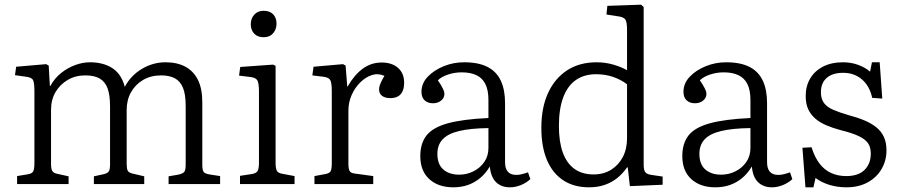

<svg xmlns="http://www.w3.org/2000/svg" viewBox="-20 -786 3842 820"><path d="M53 0V-34L101 -42Q116 -45 121.5 -53.5Q127 -62 127 -90V-396Q127 -429 122 -442Q117 -455 93 -458L44 -465L49 -501L177 -512L188 -506L193 -419H195Q214 -453 242 -475Q270 -497 302 -508.5Q334 -520 364 -520Q422 -520 460.5 -494.5Q499 -469 513 -415Q538 -463 585.5 -491.5Q633 -520 687 -520Q736 -520 771 -501.5Q806 -483 825 -445.5Q844 -408 844 -349V-83Q844 -59 850 -51.5Q856 -44 875 -41L920 -34V0H700V-33L741 -40Q760 -44 766.5 -51.5Q773 -59 773 -82V-333Q773 -383 761.5 -411Q750 -439 727 -451.5Q704 -464 668 -464Q624 -464 591 -444.5Q558 -425 539.5 -392Q521 -359 521 -317V-87Q521 -67 525 -58Q529 -49 545 -45L596 -33V0H381V-33L418 -41Q438 -45 444 -53Q450 -61 450 -84V-332Q450 -380 439.5 -408.5Q429 -437 406 -450.5Q383 -464 344 -464Q302 -464 269 -444.5Q236 -425 217 -392.5Q198 -360 198 -317V-86Q198 -64 203.5 -55.5Q209 -47 223 -44L273 -33V0Z M1005 0V-35L1057 -43Q1074 -46 1080 -55.5Q1086 -65 1086 -93V-394Q1086 -430 1079.5 -442Q1073 -454 1051 -457L1001 -463L1006 -500L1146 -510L1157 -505V-89Q1157 -68 1162 -57.5Q1167 -47 1185 -44L1238 -34V0ZM1106 -627Q1080 -627 1065.5 -642.5Q1051 -658 1051 -682Q1051 -707 1066 -723.5Q1081 -740 1106 -740Q1132 -740 1146.5 -725Q1161 -710 1161 -685Q1161 -661 1146.5 -644Q1132 -627 1106 -627Z M1323 0V-34L1371 -43Q1387 -46 1392 -55Q1397 -64 1397 -90V-396Q1397 -431 1391 -443Q1385 -455 1363 -458L1314 -464L1319 -501L1445 -512L1456 -506L1463 -417H1465Q1493 -466 1529 -492.5Q1565 -519 1610 -519Q1654 -519 1680 -496Q1706 -473 1706 -433Q1706 -410 1699 -395.5Q1692 -381 1679 -374Q1666 -367 1647 -367Q1625 -367 1612 -376.5Q1599 -386 1599 -404Q1599 -412 1601.5 -420Q1604 -428 1609 -438.5Q1614 -449 1622 -462Q1595 -474 1568.5 -465.5Q1542 -457 1519 -434.5Q1496 -412 1482 -380.5Q1468 -349 1468 -314V-88Q1468 -65 1473 -56Q1478 -47 1494 -45L1574 -34V0Z M1916 14Q1852 14 1813.5 -21Q1775 -56 1775 -119Q1775 -174 1802 -208Q1829 -242 1893 -259.5Q1957 -277 2066 -282V-359Q2066 -401 2053 -427Q2040 -453 2014.5 -465Q1989 -477 1952 -477Q1921 -477 1893 -467.5Q1865 -458 1850 -443Q1861 -427 1867 -416Q1873 -405 1875.5 -398Q1878 -391 1878 -385Q1878 -368 1864 -356.5Q1850 -345 1829 -345Q1807 -345 1793.5 -357.5Q1780 -370 1780 -394Q1780 -430 1806.5 -458Q1833 -486 1874.5 -503Q1916 -520 1962 -520Q2024 -520 2062.5 -500Q2101 -480 2119 -441Q2137 -402 2137 -346V-93Q2137 -66 2149 -52.5Q2161 -39 2185 -39Q2196 -39 2208.5 -42Q2221 -45 2235 -50L2245 -21Q2228 -5 2204.5 4.5Q2181 14 2158 14Q2121 14 2098.5 -8Q2076 -30 2072 -75Q2054 -45 2030.5 -25.5Q2007 -6 1978.5 4Q1950 14 1916 14ZM1941 -40Q1974 -40 2002.5 -54.5Q2031 -69 2048.5 -94.5Q2066 -120 2066 -154V-239Q1989 -238 1941 -226.5Q1893 -215 1870.5 -191Q1848 -167 1848 -129Q1848 -84 1873.5 -62Q1899 -40 1941 -40Z M2496 14Q2431 14 2385.5 -16Q2340 -46 2316 -102.5Q2292 -159 2292 -240Q2292 -327 2321 -389.5Q2350 -452 2402.5 -486Q2455 -520 2528 -520Q2565 -520 2599.5 -510Q2634 -500 2658 -486V-658Q2658 -692 2650.5 -703Q2643 -714 2615 -717L2570 -724L2574 -761L2718 -766L2729 -756V-84Q2729 -60 2735.5 -51Q2742 -42 2762 -39L2810 -32V3L2670 9L2661 -71H2658Q2640 -45 2616.5 -26Q2593 -7 2563 3.5Q2533 14 2496 14ZM2515 -41Q2558 -41 2590 -61Q2622 -81 2640 -115.5Q2658 -150 2658 -196V-426Q2632 -446 2598.5 -457.5Q2565 -469 2526 -469Q2476 -469 2440.5 -445Q2405 -421 2386 -371.5Q2367 -322 2367 -248Q2367 -181 2383.5 -135Q2400 -89 2433 -65Q2466 -41 2515 -41Z M3035 14Q2971 14 2932.5 -21Q2894 -56 2894 -119Q2894 -174 2921 -208Q2948 -242 3012 -259.5Q3076 -277 3185 -282V-359Q3185 -401 3172 -427Q3159 -453 3133.5 -465Q3108 -477 3071 -477Q3040 -477 3012 -467.5Q2984 -458 2969 -443Q2980 -427 2986 -416Q2992 -405 2994.5 -398Q2997 -391 2997 -385Q2997 -368 2983 -356.5Q2969 -345 2948 -345Q2926 -345 2912.5 -357.5Q2899 -370 2899 -394Q2899 -430 2925.5 -458Q2952 -486 2993.5 -503Q3035 -520 3081 -520Q3143 -520 3181.5 -500Q3220 -480 3238 -441Q3256 -402 3256 -346V-93Q3256 -66 3268 -52.5Q3280 -39 3304 -39Q3315 -39 3327.5 -42Q3340 -45 3354 -50L3364 -21Q3347 -5 3323.5 4.5Q3300 14 3277 14Q3240 14 3217.5 -8Q3195 -30 3191 -75Q3173 -45 3149.5 -25.5Q3126 -6 3097.5 4Q3069 14 3035 14ZM3060 -40Q3093 -40 3121.5 -54.5Q3150 -69 3167.5 -94.5Q3185 -120 3185 -154V-239Q3108 -238 3060 -226.5Q3012 -215 2989.5 -191Q2967 -167 2967 -129Q2967 -84 2992.5 -62Q3018 -40 3060 -40Z M3420 14 3407 -155 3446 -157Q3459 -115 3480 -87.5Q3501 -60 3530 -47Q3559 -34 3594 -34Q3646 -34 3672.5 -60.5Q3699 -87 3699 -130Q3699 -157 3687.5 -174Q3676 -191 3648 -204.5Q3620 -218 3571 -230Q3537 -239 3509 -251Q3481 -263 3461.5 -280Q3442 -297 3431.5 -320Q3421 -343 3421 -376Q3421 -418 3440 -450.5Q3459 -483 3495 -501.5Q3531 -520 3580 -520Q3615 -520 3645 -509Q3675 -498 3696 -480L3704 -520H3737L3748 -365L3705 -368Q3694 -419 3661 -447Q3628 -475 3581 -475Q3536 -475 3511 -453.5Q3486 -432 3486 -392Q3486 -363 3499.5 -345.5Q3513 -328 3540 -316.5Q3567 -305 3605 -294Q3643 -284 3672.5 -271.5Q3702 -259 3723 -242Q3744 -225 3755 -201Q3766 -177 3766 -144Q3766 -100 3745 -64Q3724 -28 3685.5 -7Q3647 14 3595 14Q3556 14 3522 3.5Q3488 -7 3463 -26L3454 14Z"/></svg>

Font: Literata 18pt Light
Style: Regular
Weight: 300
Designer: Latin by Veronika Burian and Jose Scaglione. Greek by Irene Vlachou. Cyrillic by Vera Evstafieva.
Foundry: TypeTogether
Version: Version 3.103;gftools[0.9.29]